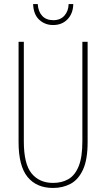

<svg xmlns="http://www.w3.org/2000/svg" viewBox="-20 -921 526 951"><path d="M414 -217Q414 -130 391 -80.5Q368 -31 329.5 -10.5Q291 10 243 10Q161 10 116.5 -44.5Q72 -99 72 -217V-714H98V-221Q98 -109 136.5 -62Q175 -15 243 -15Q286 -15 318.5 -33.5Q351 -52 369.5 -97Q388 -142 388 -221V-714H414ZM343 -901Q342 -854 314.5 -825.5Q287 -797 243 -797Q203 -797 174.5 -823Q146 -849 144 -901H167Q169 -864 189 -842.5Q209 -821 244 -821Q279 -821 299 -843.5Q319 -866 320 -901Z"/></svg>

Font: Noto Sans Thai ExtCond Thin
Style: Regular
Weight: 100
Width: 2
Designer: Monotype Design Team
Foundry: Monotype Imaging Inc.
Version: Version 2.002; ttfautohint (v1.8.4.7-5d5b)